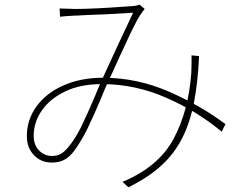

<svg xmlns="http://www.w3.org/2000/svg" viewBox="-20 -746 1040 815"><path d="M300 -708Q375 -708 510 -718L542 -720Q559 -721 573 -726L594 -708Q591 -704 586.5 -698Q582 -692 575 -682Q559 -657 535.5 -608Q512 -559 488 -506Q451 -424 442 -406Q427 -374 409 -329Q376 -250 350.5 -198.5Q325 -147 296 -107Q274 -78 251.5 -67Q229 -56 200 -56Q154 -56 124 -87.5Q94 -119 94 -168Q94 -238 135 -294.5Q176 -351 249.5 -383.5Q323 -416 417 -416Q562 -416 697 -357Q832 -298 937 -219L921 -187Q820 -272 687 -330.5Q554 -389 414 -389Q320 -389 257 -358Q192 -327 157.5 -277Q123 -227 123 -170Q123 -130 146 -107Q169 -84 200 -84Q221 -84 236.5 -92Q252 -100 269 -120Q300 -158 323.5 -205.5Q347 -253 382 -335Q394 -366 413 -408Q475 -544 545 -692Q422 -684 345 -682Q296 -679 302 -680Q259 -678 235 -675L233 -710Q281 -708 300 -708ZM755 -163Q722 -96 665.5 -44Q609 8 525 49L500 26Q653 -38 716.5 -156Q780 -274 792 -436Q794 -482 793 -511L825 -508Q820 -396 803.5 -311.5Q787 -227 755 -163Z"/></svg>

Font: Merged Yaku Han JP Thin
Style: Regular
Weight: 250
Designer: Ryoko NISHIZUKA 西塚涼子 (kana, bopomofo & ideographs); Paul D. Hunt (Latin, Greek & Cyrillic); Sandoll Communications 산돌커뮤니
Foundry: Adobe
Version: Version 2.004